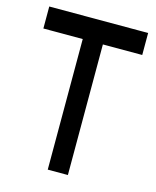

<svg xmlns="http://www.w3.org/2000/svg" viewBox="-102 -730 652 801"><g transform="rotate(15 224.0 -329.5)"><path d="M438 -659V-564H268V0H181V-564H11V-659Z"/></g></svg>

Font: ukannada25
Style: Book
Weight: 400
Designer: Jelle Bosma - Monotype Design Team
Foundry: Monotype Imaging Inc.
Version: Version 2.003